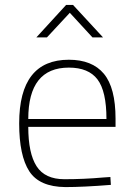

<svg xmlns="http://www.w3.org/2000/svg" viewBox="-20 -752 542 781"><path d="M399 -30 429 -32 431 0Q319 9 246 9Q140 8 99 -55.5Q58 -119 58 -250Q58 -509 260 -509Q355 -509 402.5 -452Q450 -395 450 -269V-236H95Q95 -128 129 -75.5Q163 -23 242 -23Q321 -23 399 -30ZM95 -268H413Q413 -381 376.5 -429Q340 -477 260 -477Q95 -477 95 -268ZM128 -600 249 -732H277L399 -600H356L264 -700L171 -600Z"/></svg>

Font: Titillium Web ExtraLight
Style: Regular
Weight: 275
Version: Version 1.002;PS 57.000;hotconv 1.0.70;makeotf.lib2.5.55311